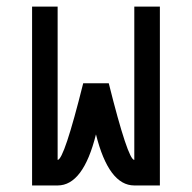

<svg xmlns="http://www.w3.org/2000/svg" viewBox="-20 -567 587 587"><path d="M78.1 0V-546.9H156.2V-78.1Q175.8 -78.1 234.4 -312.5H312.5Q371.1 -78.1 390.6 -78.1V-546.9H468.8V0H390.6Q312.5 0 273.4 -156.2Q234.4 0 156.2 0Z"/></svg>

Font: Luculent
Style: Regular
Weight: 400
Monospace: yes
Designer: Andrew Kensler
Version: Version 1.0.0-845fa02f9341